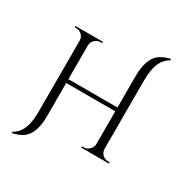

<svg xmlns="http://www.w3.org/2000/svg" viewBox="-218 -996 1250 1312"><g transform="rotate(30 406.5 -340.0)"><path d="M729 -10H741V0H523V-10H536Q561 -10 579.5 -27.5Q598 -45 600 -71V-331H213V-70Q213 70 145 118Q114 140 65 151L60 142Q105 118 126.5 68Q148 18 148 -70V-628Q148 -654 129 -672Q110 -690 84 -690H72V-700H290V-690H277Q251 -690 232.5 -672Q214 -654 213 -628V-361H600V-610Q601 -738 657 -788Q691 -818 749 -831L754 -822Q709 -798 687 -748Q665 -698 665 -610V-73Q665 -47 683.5 -28.5Q702 -10 729 -10Z"/></g></svg>

Font: Cinzel Decorative
Style: Regular
Weight: 400
Designer: Natanael Gama
Version: Version 1.001;PS 001.001;hotconv 1.0.56;makeotf.lib2.0.21325